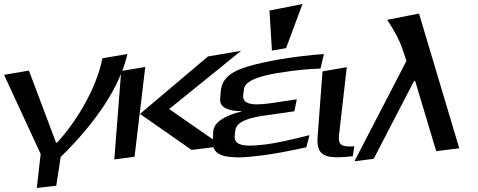

<svg xmlns="http://www.w3.org/2000/svg" viewBox="-127 -754 2361 949"><path d="M156 -50 150 -49 16 -405 -107 -384 74 7 55 175 151 164 173 22C348 -150 464 -322 503 -487L379 -466C348 -306 240 -141 156 -50Z M973 -32 709 -215 1065 -503 901 -475 565 -191 820 -13ZM538 21 591 -423 472 -403 438 34Z M1033 -82 1036 -109C1042 -160 1123 -175 1195 -185L1328 -204L1340 -263L1226 -246C1151 -235 1069 -227 1075 -284L1079 -314C1083 -349 1137 -375 1244 -393L1266 -396C1331 -407 1394 -413 1457 -415L1474 -487C1403 -482 1331 -473 1257 -461C1191 -449 1140 -438 1103 -427C1021 -403 969 -370 964 -301L961 -263C958 -218 1014 -204 1066 -205V-203C976 -180 930 -147 927 -104L925 -62C920 -12 947 13 997 20C1050 27 1086 24 1161 15C1220 8 1296 -6 1387 -26L1403 -86C1312 -63 1243 -48 1193 -41C1111 -31 1027 -24 1033 -82ZM1287 -516 1368 -734 1205 -702 1217 -504Z M1549 -89 1587 -422 1467 -401 1443 -79C1440 -52 1443 -31 1450 -15C1469 28 1529 28 1617 18L1624 -31C1559 -26 1543 -38 1549 -89Z M1944 -687 1787 -656C1824 -600 1847 -555 1859 -521L1882 -453L1625 43L1720 31L1919 -353L1925 -354L2029 -7L2143 -21Z"/></svg>

Font: Gamestation Warped
Style: Italic
Weight: 400
Designer: Jonas Hecksher
Foundry: Jonas Hecksher, Playtypeª, e-types AS
Version: Version 1.003